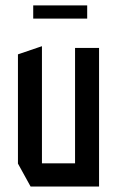

<svg xmlns="http://www.w3.org/2000/svg" viewBox="-20 -684 429 704"><path d="M255.2 0V-508.3H343.2V0H256.2ZM92.2 0 45.8 -84.2V-85.2H255.2V0ZM45.8 -85.2V-484.7L132.8 -514.3H133.8V-85.2ZM101.8 -615.7V-664.2H299.7V-615.7Z"/></svg>

Font: Foldit Thin
Style: Regular
Weight: 100
Designer: Sophia Tai
Foundry: Sophia Tai
Version: Version 1.003